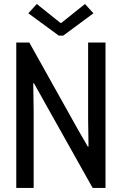

<svg xmlns="http://www.w3.org/2000/svg" viewBox="-20 -930 602 950"><path d="M60.5 0V-719.7H125L366.2 -288.1L414.1 -205.1H418L416 -342.8V-719.7H502V0H438.5L196.3 -431.6L148.4 -517.6H144.5L146.5 -379.9V0ZM162.1 -910.2 279.3 -816.4H283.2L400.4 -910.2L442.4 -864.3L293 -753.9H270.5L120.1 -864.3Z"/></svg>

Font: Reddit Mono
Style: Regular
Weight: 400
Monospace: yes
Designer: Stephen Hutchings
Foundry: Reddit
Version: Version 1.014; ttfautohint (v1.8.4.7-5d5b)